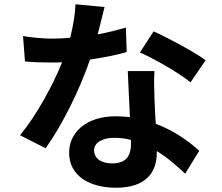

<svg xmlns="http://www.w3.org/2000/svg" viewBox="-20 -827 1040 900"><path d="M944 -545C893 -582 771 -648 700 -680L636 -581C704 -551 817 -487 873 -441ZM570 -698C531 -686 486 -675 438 -666C451 -716 462 -762 470 -794L334 -807C332 -757 322 -702 309 -650C279 -647 249 -646 220 -646C183 -646 129 -651 88 -658L97 -539C140 -535 180 -534 220 -534C237 -534 254 -534 271 -535C229 -430 153 -289 74 -193L194 -132C274 -244 355 -410 402 -548C468 -557 529 -570 574 -583ZM594 -152C594 -99 573 -61 506 -61C452 -61 421 -86 421 -123C421 -157 458 -181 515 -181C542 -181 569 -178 594 -171ZM579 -494C581 -434 586 -350 589 -278C568 -280 546 -282 523 -282C385 -282 304 -207 304 -111C304 -2 401 53 524 53C664 53 715 -19 715 -111V-119C769 -86 813 -45 848 -13L914 -120C865 -165 795 -215 710 -247C707 -294 705 -340 704 -367C703 -411 701 -451 704 -494Z"/></svg>

Font: Noto Sans Japanese Bold
Style: Bold
Weight: 700
Designer: Ryoko NISHIZUKA (kana & ideographs); Paul D. Hunt (Latin, Greek & Cyrillic); Wenlong ZHANG (bopomofo); Sandoll Communica
Foundry: Adobe Systems Incorporated
Version: Version 1.000;PS 1;hotconv 1.0.78;makeotf.lib2.5.61930